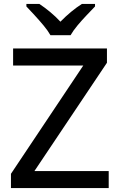

<svg xmlns="http://www.w3.org/2000/svg" viewBox="-20 -962 613 982"><path d="M536 0H36V-73L406 -627H47V-714H527V-641L156 -87H536ZM238 -782Q225 -805 203 -831.5Q181 -858 157 -884Q133 -910 115 -929V-942H181Q207 -925 235.5 -901.5Q264 -878 289 -851Q344 -907 399 -942H466V-929Q448 -910 423.5 -884.5Q399 -859 376.5 -832Q354 -805 341 -782Z"/></svg>

Font: Noto Sans Kayah Li Medium
Style: Regular
Weight: 500
Designer: Monotype Design Team, Sérgio Martins
Foundry: Monotype Imaging Inc.
Version: Version 2.002; ttfautohint (v1.8.4.7-5d5b)